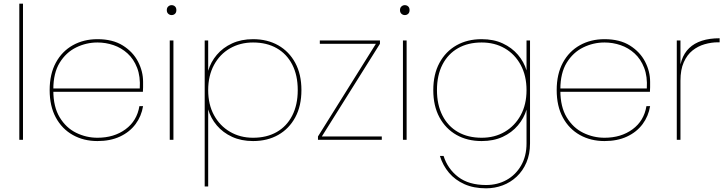

<svg xmlns="http://www.w3.org/2000/svg" viewBox="-20 -760 3953 1044"><path d="M85 0V-740H105V0Z M260 -261V-279H740Q744 -344 725.5 -391.5Q707 -439 673.5 -469.5Q640 -500 597.5 -514.5Q555 -529 510 -529Q449 -529 394 -502Q339 -475 304.5 -419Q270 -363 270 -275V-267Q270 -179 304.5 -122Q339 -65 394 -38Q449 -11 510 -11Q600 -11 662.5 -57Q725 -103 738 -183H758Q749 -128 717 -85Q685 -42 632.5 -17.5Q580 7 510 7Q435 7 376 -26Q317 -59 283.5 -121Q250 -183 250 -270Q250 -357 283.5 -419Q317 -481 376 -514Q435 -547 510 -547Q593 -547 648 -512.5Q703 -478 730.5 -425Q758 -372 758 -315Q758 -296 758 -285.5Q758 -275 757 -261Z M903 0V-540H923V0ZM913 -678Q903 -678 895 -685Q887 -692 887 -705Q887 -718 895 -725Q903 -732 913 -732Q924 -732 931.5 -725Q939 -718 939 -705Q939 -692 931.5 -685Q924 -678 913 -678Z M1112 -375Q1126 -423 1159 -462Q1192 -501 1242 -524Q1292 -547 1356 -547Q1434 -547 1493 -513.5Q1552 -480 1585.5 -418Q1619 -356 1619 -270Q1619 -184 1585.5 -122Q1552 -60 1493 -26.5Q1434 7 1356 7Q1292 7 1242 -16Q1192 -39 1159 -78Q1126 -117 1112 -165V254H1093V-540H1112ZM1599 -270Q1599 -351 1569 -409Q1539 -467 1484.5 -498Q1430 -529 1356 -529Q1286 -529 1230.5 -497Q1175 -465 1143.5 -406.5Q1112 -348 1112 -270Q1112 -192 1143.5 -134Q1175 -76 1230.5 -43.5Q1286 -11 1356 -11Q1430 -11 1484.5 -42Q1539 -73 1569 -131.5Q1599 -190 1599 -270Z M2046 -540V-522L1730 -18H2056V0H1709V-18L2024 -522H1719V-540Z M2171 0V-540H2191V0ZM2181 -678Q2171 -678 2163 -685Q2155 -692 2155 -705Q2155 -718 2163 -725Q2171 -732 2181 -732Q2192 -732 2199.5 -725Q2207 -718 2207 -705Q2207 -692 2199.5 -685Q2192 -678 2181 -678Z M2599 -547Q2664 -547 2713.5 -524Q2763 -501 2796 -462.5Q2829 -424 2843 -377V-540H2862V20Q2862 78 2842.5 123.5Q2823 169 2789.5 200.5Q2756 232 2713 248Q2670 264 2623 264Q2556 264 2505.5 241.5Q2455 219 2421.5 179.5Q2388 140 2372 88H2392Q2414 158 2471.5 202Q2529 246 2623 246Q2685 246 2734.5 218.5Q2784 191 2813.5 140Q2843 89 2843 20V-164Q2829 -117 2796 -78Q2763 -39 2713.5 -16Q2664 7 2599 7Q2521 7 2462 -26.5Q2403 -60 2369.5 -122Q2336 -184 2336 -270Q2336 -356 2369.5 -418Q2403 -480 2462 -513.5Q2521 -547 2599 -547ZM2843 -270Q2843 -348 2811.5 -406.5Q2780 -465 2725 -497Q2670 -529 2599 -529Q2525 -529 2470.5 -498Q2416 -467 2386 -409Q2356 -351 2356 -270Q2356 -190 2386 -131.5Q2416 -73 2470.5 -42Q2525 -11 2599 -11Q2670 -11 2725 -43.5Q2780 -76 2811.5 -134Q2843 -192 2843 -270Z M3017 -261V-279H3497Q3501 -344 3482.5 -391.5Q3464 -439 3430.5 -469.5Q3397 -500 3354.5 -514.5Q3312 -529 3267 -529Q3206 -529 3151 -502Q3096 -475 3061.5 -419Q3027 -363 3027 -275V-267Q3027 -179 3061.5 -122Q3096 -65 3151 -38Q3206 -11 3267 -11Q3357 -11 3419.5 -57Q3482 -103 3495 -183H3515Q3506 -128 3474 -85Q3442 -42 3389.5 -17.5Q3337 7 3267 7Q3192 7 3133 -26Q3074 -59 3040.5 -121Q3007 -183 3007 -270Q3007 -357 3040.5 -419Q3074 -481 3133 -514Q3192 -547 3267 -547Q3350 -547 3405 -512.5Q3460 -478 3487.5 -425Q3515 -372 3515 -315Q3515 -296 3515 -285.5Q3515 -275 3514 -261Z M3680 -321 3673 -341Q3673 -393 3686.5 -432.5Q3700 -472 3727.5 -498.5Q3755 -525 3796.5 -538.5Q3838 -552 3893 -552V-530H3884Q3848 -530 3811.5 -519.5Q3775 -509 3745.5 -485.5Q3716 -462 3698 -421.5Q3680 -381 3680 -321ZM3660 0V-540H3680V0Z"/></svg>

Font: Poppins Variable
Style: Regular
Weight: 100
Designer: Jonny Pinhorn
Foundry: Indian Type Foundry
Version: Version 6.000